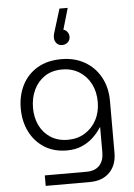

<svg xmlns="http://www.w3.org/2000/svg" viewBox="-65 -862 774 1113"><g transform="rotate(-5 322.0 -305.5)"><path d="M155 203V142H398Q447 142 473 114.5Q499 87 499 38V-108H497Q479 -79 451 -52Q423 -25 384.5 -8Q346 9 296 9Q221 9 166 -25.5Q111 -60 80.5 -120Q50 -180 50 -257Q50 -332 80.5 -392Q111 -452 169 -486.5Q227 -521 309 -521Q386 -521 444.5 -487.5Q503 -454 536 -394Q569 -334 569 -256V46Q569 118 527 160.5Q485 203 412 203ZM307 -52Q363 -52 406 -78.5Q449 -105 473.5 -151Q498 -197 498 -256Q498 -315 474.5 -361Q451 -407 408 -434Q365 -461 308 -461Q249 -461 207.5 -433.5Q166 -406 143.5 -359Q121 -312 121 -253Q121 -197 143 -151.5Q165 -106 207 -79Q249 -52 307 -52ZM372 -814 336 -690Q351 -686 359.5 -673.5Q368 -661 368 -647Q368 -627 354.5 -614.5Q341 -602 322 -602Q301 -602 289 -616Q277 -630 277 -649Q277 -667 287 -694L324 -814Z"/></g></svg>

Font: MuseoModerno Light
Style: Regular
Weight: 300
Designer: Pablo Cosgaya, Héctor Gatti, Marcela Romero, and the Authors of The MuseoModerno Project.
Foundry: Omnibus-Type Team
Version: Version 1.001